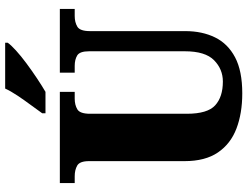

<svg xmlns="http://www.w3.org/2000/svg" viewBox="-130 -842 981 762"><g transform="rotate(-90 361.0 -460.5)"><path d="M372 10Q293 10 232.5 -13Q172 -36 137.5 -86.5Q103 -137 103 -219V-598Q103 -635 85.5 -645Q68 -655 43 -655H16V-714H378V-655H351Q326 -655 308.5 -644.5Q291 -634 291 -594V-210Q291 -128 324.5 -97.5Q358 -67 419 -67Q468 -67 503.5 -102Q539 -137 539 -218V-598Q539 -635 522.5 -645Q506 -655 481 -655H454V-714H707V-655H679Q654 -655 636.5 -644.5Q619 -634 619 -594V-216Q619 -149 594 -98Q569 -47 515 -18.5Q461 10 372 10ZM293 -784Q307 -804 326 -829.5Q345 -855 363 -882Q381 -909 391 -931H573V-921Q564 -908 542 -888Q520 -868 491 -846.5Q462 -825 432 -805Q402 -785 378 -771H293Z"/></g></svg>

Font: Noto Serif Armenian SemiCondensed Black
Style: Regular
Weight: 900
Width: 4
Designer: Monotype Design Team
Foundry: Monotype Imaging Inc.
Version: Version 2.008; ttfautohint (v1.8.4.7-5d5b)